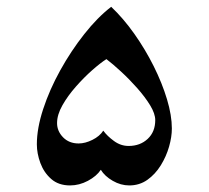

<svg xmlns="http://www.w3.org/2000/svg" viewBox="-20 -528 621 570"><path d="M490.2 -146.5Q490.2 -121.6 481.9 -92.5Q473.6 -63.5 457.3 -37.1Q440.9 -10.7 417.5 5.9Q394 22.5 363.8 22.5Q338.4 22.5 314.7 8.8Q291 -4.9 279.3 -23.9Q266.6 -4.9 241 8.8Q215.3 22.5 188 22.5Q153.8 22.5 132.1 3.4Q110.4 -15.6 99.9 -43.9Q89.4 -72.3 89.4 -99.6Q89.4 -147 108.2 -204.3Q127 -261.7 158.9 -319.3Q190.9 -377 230 -426.5Q269 -476.1 310.1 -507.8Q346.2 -473.6 378.7 -427.7Q411.1 -381.8 436.3 -331.5Q461.4 -281.2 475.8 -233.2Q490.2 -185.1 490.2 -146.5ZM440.9 -171.4Q440.9 -190.4 425.8 -215.3Q410.6 -240.2 387.2 -266.6Q363.8 -293 339.1 -315.7Q314.5 -338.4 295.9 -352.5Q278.3 -341.3 253.9 -319.8Q229.5 -298.3 205.6 -271.2Q181.6 -244.1 165.5 -215.8Q149.4 -187.5 149.4 -162.6Q149.4 -138.7 167.2 -120.4Q185.1 -102.1 213.4 -102.1Q232.9 -102.1 254.4 -112.8Q275.9 -123.5 286.6 -140.1Q298.3 -124 318.4 -109.4Q338.4 -94.7 361.8 -94.7Q396 -94.7 418.5 -115.7Q440.9 -136.7 440.9 -171.4Z"/></svg>

Font: Scheherazade New SemiBold
Style: Regular
Weight: 600
Designer: SIL International
Foundry: SIL International
Version: Version 4.000